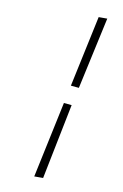

<svg xmlns="http://www.w3.org/2000/svg" viewBox="-77 -545 478 746"><g transform="rotate(10 161.5 -172.5)"><path d="M285 -499 223 -215 191 -218 251 -499ZM207 -144 147 154H112L176 -147Z"/></g></svg>

Font: Lovers Quarrel
Style: Regular
Weight: 400
Designer: Robert E. Leuschke
Foundry: Robert E. Leuschke
Version: Version 1.001